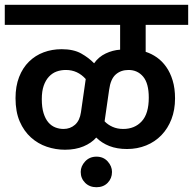

<svg xmlns="http://www.w3.org/2000/svg" viewBox="-30 -656 808 804"><path d="M308 64Q308 40 326.5 20Q345 0 374 0Q403 0 421 20Q439 40 439 64Q439 91 421 109.5Q403 128 374 128Q345 128 326.5 109.5Q308 91 308 64ZM228 -450Q278 -450 310 -432Q342 -414 364 -391Q383 -418 412.5 -432Q442 -446 473 -448V-552H-10V-636H758V-552H580V-439Q605 -431 627 -415.5Q649 -400 666 -376Q683 -352 693 -319Q703 -286 703 -244Q703 -196 688 -157Q673 -118 646 -90Q619 -62 582 -47Q545 -32 502 -32Q460 -32 428 -44.5Q396 -57 373 -80Q353 -57 319.5 -43Q286 -29 242 -29Q203 -29 166 -41.5Q129 -54 99.5 -80.5Q70 -107 52.5 -147.5Q35 -188 35 -245Q35 -295 50 -333.5Q65 -372 91.5 -398Q118 -424 153 -437Q188 -450 228 -450ZM408 -148Q421 -134 441 -125Q461 -116 486 -116Q534 -116 563.5 -148Q593 -180 593 -247Q593 -307 569.5 -335Q546 -363 508 -363Q476 -363 454.5 -344Q433 -325 427 -280ZM329 -325Q295 -363 246 -363Q225 -363 207 -356.5Q189 -350 175 -335Q161 -320 153 -297Q145 -274 145 -241Q145 -206 152.5 -182Q160 -158 172.5 -143.5Q185 -129 201.5 -122.5Q218 -116 236 -116Q264 -116 284 -133.5Q304 -151 309 -186Z"/></svg>

Font: Mukta SemiBold
Style: Regular
Weight: 600
Designer: Girish Dalvi and Yashodeep Gholap
Foundry: Ek Type
Version: Version 2.538;PS 1.002;hotconv 16.6.51;makeotf.lib2.5.65220;